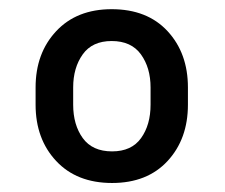

<svg xmlns="http://www.w3.org/2000/svg" viewBox="-20 -741 497 424"><path d="M58.6 -509.8V-547.9Q58.6 -623.5 104 -672.1Q149.4 -720.7 226.6 -720.7Q305.2 -720.7 350.1 -672.1Q395 -623.5 395 -547.9V-509.8Q395 -434.1 350.1 -385.5Q305.2 -336.9 227.5 -336.9Q149.4 -336.9 104 -385.5Q58.6 -434.1 58.6 -509.8ZM141.6 -547.9V-509.8Q141.6 -465.3 162.8 -436Q184.1 -406.7 227.5 -406.7Q270.5 -406.7 291.5 -436Q312.5 -465.3 312.5 -509.8V-547.9Q312.5 -591.3 291.3 -620.8Q270 -650.4 226.6 -650.4Q183.6 -650.4 162.6 -620.8Q141.6 -591.3 141.6 -547.9Z"/></svg>

Font: Vazirmatn RD SemiBold
Style: Regular
Weight: 600
Designer: Saber Rastikerdar
Foundry: Saber Rastikerdar
Version: Version 32.102